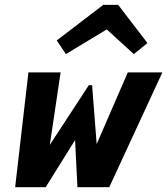

<svg xmlns="http://www.w3.org/2000/svg" viewBox="-20 -778 695 798"><path d="M215.8 -609.9 409.2 -757.8H471.2L592.8 -599.1L536.1 -553.2L423.8 -655.8L253.9 -553.2ZM434.1 0H301.8L292 -195.8L169.9 0H43L98.1 -477.1H231.9L187 -175.8L349.1 -423.8H362.8L381.8 -179.2L511.2 -477.1H654.8Z"/></svg>

Font: IntelOne Mono Bold
Style: Italic
Weight: 700
Italic angle: -16°
Designer: Fred Shallcrass
Foundry: Frere-Jones Type LLC
Version: Version 1.200;hotconv 1.1.0;makeotfexe 2.6.0;FJTRelease1.2